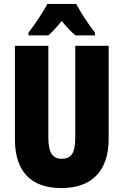

<svg xmlns="http://www.w3.org/2000/svg" viewBox="-20 -947 628 977"><path d="M368 -927H221C204 -892 152 -815 125 -781V-767H226C243 -781 266 -806 294 -840C321 -807 344 -783 364 -767H463V-781C423 -834 391 -883 368 -927ZM533 -242V-714H363V-247C363 -167 342 -139 294 -139C249 -139 226 -168 226 -246V-714H56V-238C56 -72 140 10 292 10C448 10 533 -77 533 -242Z"/></svg>

Font: Noto Sans Georgian ExtraCondensed Black
Style: Regular
Weight: 900
Width: 2
Designer: Monotype Design Team, Akaki Razmadze
Foundry: Google LLC
Version: Version 2.005